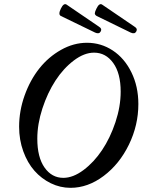

<svg xmlns="http://www.w3.org/2000/svg" viewBox="-20 -879 677 912"><path d="M432.1 -724.1 269 -803.2Q255.4 -810.1 269 -837.9Q283.2 -867.7 297.9 -856L449.2 -752.9Q466.3 -742.7 458 -729Q450.7 -715.8 432.1 -724.1ZM601.1 -724.1 439 -803.2Q430.2 -808.6 430.4 -815.9Q430.7 -823.2 438 -837.9Q452.1 -867.7 466.8 -856L618.2 -752.9Q635.3 -742.7 627 -729Q619.6 -715.8 601.1 -724.1ZM314.9 13.2Q266.1 13.2 221.4 -8.5Q176.8 -30.3 143.6 -67.9Q110.4 -105.5 90.6 -160.2Q70.8 -214.8 70.8 -276.9Q70.8 -352.5 96.9 -425.5Q123 -498.5 166.5 -553.5Q210 -608.4 269.8 -642.1Q329.6 -675.8 393.1 -675.8Q460 -675.8 515.6 -639.2Q571.3 -602.5 604.2 -535.4Q637.2 -468.3 637.2 -384.8Q637.2 -284.2 592.3 -191.9Q547.4 -99.6 472.4 -43.2Q397.5 13.2 314.9 13.2ZM280.8 -34.2Q327.1 -34.2 376.7 -71.3Q426.3 -108.4 464.8 -166Q503.4 -223.6 528.3 -298.3Q553.2 -373 553.2 -443.8Q553.2 -530.8 517.8 -579.8Q482.4 -628.9 426.8 -628.9Q379.9 -628.9 330.6 -591.6Q281.2 -554.2 243.4 -496.1Q205.6 -438 181.4 -363.8Q157.2 -289.6 157.2 -220.2Q157.2 -131.8 191.7 -83Q226.1 -34.2 280.8 -34.2Z"/></svg>

Font: Junicode SmCond Medium
Style: Italic
Weight: 500
Width: 4
Italic angle: -11°
Designer: Peter S. Baker
Version: Version 2.206